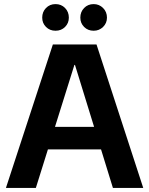

<svg xmlns="http://www.w3.org/2000/svg" viewBox="-20 -917 728 937"><path d="M9 0 238 -700H451L679 0H531L346 -600H343L155 0ZM121 -188 158 -298H518L554 -188ZM251 -767Q223 -767 204.5 -785.5Q186 -804 186 -831Q186 -859 204.5 -878Q223 -897 251 -897Q279 -897 297.5 -878Q316 -859 316 -831Q316 -804 297.5 -785.5Q279 -767 251 -767ZM437 -767Q409 -767 390.5 -785.5Q372 -804 372 -831Q372 -859 390.5 -878Q409 -897 437 -897Q464 -897 483 -878Q502 -859 502 -831Q502 -804 483 -785.5Q464 -767 437 -767Z"/></svg>

Font: DM Sans 9pt 36pt ExtraBold
Style: Regular
Weight: 800
Version: Version 4.004;gftools[0.9.30]